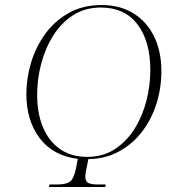

<svg xmlns="http://www.w3.org/2000/svg" viewBox="-20 -745 685 765"><path d="M175 0 177 -10H208Q243 -10 258.5 -21Q274 -32 283 -75L290 -112Q192 -124 138.5 -194Q85 -264 85 -371Q85 -432 103.5 -494.5Q122 -557 159.5 -609Q197 -661 253.5 -693Q310 -725 385 -725Q457 -725 510.5 -692.5Q564 -660 593.5 -600.5Q623 -541 623 -462Q623 -393 603 -330.5Q583 -268 545 -219Q507 -170 453 -141Q399 -112 332 -111L326 -81Q320 -55 320 -42Q320 -22 332 -16Q344 -10 370 -10H401L400 0ZM327 -120Q391 -120 438 -151Q485 -182 516.5 -232.5Q548 -283 563.5 -344Q579 -405 579 -466Q579 -580 528 -647.5Q477 -715 382 -715Q319 -715 271.5 -684.5Q224 -654 192 -603Q160 -552 144 -490.5Q128 -429 128 -367Q128 -294 151 -238.5Q174 -183 218.5 -151.5Q263 -120 327 -120Z"/></svg>

Font: Noto Serif Display SemiCondensed ExtraLight
Style: Italic
Weight: 200
Width: 4
Italic angle: -12°
Designer: Monotype Design Team
Foundry: Monotype Imaging Inc.
Version: Version 2.009